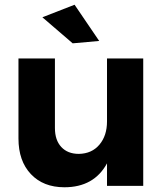

<svg xmlns="http://www.w3.org/2000/svg" viewBox="-20 -785 700 811"><path d="M585 -538V0H432V-95Q377 6 252 6Q163 6 110.5 -49.5Q58 -105 58 -200V-538H212V-244Q212 -193 239 -164Q266 -135 313 -135Q368 -136 400 -174Q432 -212 432 -272V-538ZM295 -765 399 -612 287 -602 159 -712Z"/></svg>

Font: Montserrat arm2 SemiBold
Style: Regular
Weight: 600
Designer: Julieta Ulanovsky
Foundry: Julieta Ulanovsky
Version: Version 6.000